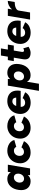

<svg xmlns="http://www.w3.org/2000/svg" viewBox="1692 -2388 896 4321"><g transform="rotate(-90 2140.5 -228.0)"><path d="M362 -50Q306 12 224 12Q129 12 75.5 -45Q22 -102 22 -199Q22 -230 26 -255Q42 -373 108.5 -442.5Q175 -512 275 -512Q381 -512 423 -432L434 -500H594L510 0H358ZM279 -135Q328 -135 360.5 -175.5Q393 -216 393 -271Q393 -313 369 -338.5Q345 -364 306 -364Q257 -364 224 -325.5Q191 -287 191 -232Q191 -190 215.5 -162.5Q240 -135 279 -135Z M626 -218Q626 -304 663.5 -371Q701 -438 765.5 -475Q830 -512 909 -512Q969 -512 1020.5 -491.5Q1072 -471 1106 -435.5Q1140 -400 1150 -354L994 -310Q973 -363 909 -363Q858 -363 825 -327Q792 -291 792 -232Q792 -191 816.5 -164Q841 -137 884 -137Q915 -137 942.5 -153Q970 -169 984 -194L1124 -137Q1084 -63 1018.5 -25.5Q953 12 868 12Q795 12 740 -19.5Q685 -51 655.5 -103.5Q626 -156 626 -218Z M1181 -218Q1181 -304 1218.5 -371Q1256 -438 1320.5 -475Q1385 -512 1464 -512Q1524 -512 1575.5 -491.5Q1627 -471 1661 -435.5Q1695 -400 1705 -354L1549 -310Q1528 -363 1464 -363Q1413 -363 1380 -327Q1347 -291 1347 -232Q1347 -191 1371.5 -164Q1396 -137 1439 -137Q1470 -137 1497.5 -153Q1525 -169 1539 -194L1679 -137Q1639 -63 1573.5 -25.5Q1508 12 1423 12Q1350 12 1295 -19.5Q1240 -51 1210.5 -103.5Q1181 -156 1181 -218Z M1736 -219Q1736 -246 1740 -269Q1752 -342 1792 -397Q1832 -452 1892.5 -482Q1953 -512 2025 -512Q2135 -512 2198.5 -453.5Q2262 -395 2262 -286Q2262 -249 2255 -211H1896Q1895 -161 1921 -136Q1947 -111 1990 -111Q2024 -111 2051.5 -126.5Q2079 -142 2092 -168L2224 -110Q2190 -47 2127 -17Q2064 13 1992 13Q1916 13 1857.5 -16.5Q1799 -46 1767.5 -98.5Q1736 -151 1736 -219ZM2105 -312Q2098 -399 2019 -399Q1983 -399 1956.5 -376.5Q1930 -354 1915 -312Z M2373 -500H2524L2520 -448Q2576 -512 2660 -512Q2755 -512 2808.5 -455Q2862 -398 2862 -301Q2862 -270 2858 -245Q2842 -127 2775.5 -57.5Q2709 12 2609 12Q2501 12 2461 -69L2416 200H2256ZM2578 -136Q2627 -136 2660 -174.5Q2693 -213 2693 -268Q2693 -310 2668.5 -337.5Q2644 -365 2605 -365Q2556 -365 2523.5 -324.5Q2491 -284 2491 -229Q2491 -187 2515 -161.5Q2539 -136 2578 -136Z M2964 -114Q2964 -132 2967 -153L3003 -366H2925L2948 -500H3025L3051 -656H3211L3185 -500H3297L3275 -366H3163L3134 -194Q3132 -178 3132 -172Q3132 -153 3140.5 -144.5Q3149 -136 3167 -136Q3176 -136 3188.5 -141Q3201 -146 3212 -153L3248 -35Q3219 -15 3183 -1.5Q3147 12 3115 12Q2964 12 2964 -114Z M3312 -219Q3312 -246 3316 -269Q3328 -342 3368 -397Q3408 -452 3468.5 -482Q3529 -512 3601 -512Q3711 -512 3774.5 -453.5Q3838 -395 3838 -286Q3838 -249 3831 -211H3472Q3471 -161 3497 -136Q3523 -111 3566 -111Q3600 -111 3627.5 -126.5Q3655 -142 3668 -168L3800 -110Q3766 -47 3703 -17Q3640 13 3568 13Q3492 13 3433.5 -16.5Q3375 -46 3343.5 -98.5Q3312 -151 3312 -219ZM3681 -312Q3674 -399 3595 -399Q3559 -399 3532.5 -376.5Q3506 -354 3491 -312Z M3944 -500H4104L4088 -405Q4126 -452 4177.5 -477Q4229 -502 4281 -502L4256 -346Q4182 -346 4126.5 -322.5Q4071 -299 4063 -257L4020 0H3860Z"/></g></svg>

Font: Oak Sans ExtraBold
Style: Italic
Weight: 800
Italic angle: -9.49998°
Foundry: Erik Kennedy, Walven
Version: Version 1.000